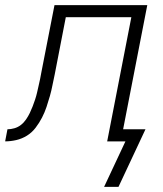

<svg xmlns="http://www.w3.org/2000/svg" viewBox="-63 -550 633 747"><path d="M342 177 425 0H354L448 -483H193L150 -261Q145 -239 141 -218Q137 -197 131 -176Q125 -155 118 -134Q111 -113 100.5 -92.5Q90 -72 75.5 -53Q61 -34 41.5 -22Q22 -10 0 -5Q-22 0 -43 0L-34 -47Q-21 -47 -7 -51Q7 -55 18.5 -64Q30 -73 38.5 -85.5Q47 -98 53 -110.5Q59 -123 64 -136Q69 -149 73.5 -162.5Q78 -176 81 -189Q84 -202 87 -215.5Q90 -229 93 -242.5Q96 -256 98 -269L149 -530H510L416 -47H503L398 177Z"/></svg>

Font: Lode Dark Term
Style: Italic
Weight: 400
Italic angle: -11°
Monospace: yes
Designer: Belleve Invis
Foundry: Belleve Invis
Version: Version 29.2.0